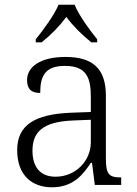

<svg xmlns="http://www.w3.org/2000/svg" viewBox="-20 -786 582 816"><path d="M132 -619V-606H157C200 -641 232 -674 262 -714C292 -674 325 -641 368 -606H393V-619C362 -657 315 -721 297 -766H229C210 -721 163 -657 132 -619ZM201 10C291 10 333 -44 366 -94H371L383 0H495V-32H491C442 -32 430 -48 430 -112V-379C430 -491 378 -544 258 -544C152 -544 95 -502 95 -446C95 -406 114 -391 151 -391C151 -460 169 -506 256 -506C352 -506 366 -450 366 -372V-310L283 -307C127 -301 53 -254 53 -148C53 -40 117 10 201 10ZM216 -35C148 -35 118 -80 118 -145C118 -224 160 -269 292 -274L366 -277V-181C366 -105 304 -35 216 -35Z"/></svg>

Font: Noto Serif Georgian Light
Style: Regular
Weight: 300
Designer: Monotype Design Team, Akaki Razmadze
Foundry: Google LLC
Version: Version 2.003